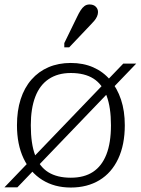

<svg xmlns="http://www.w3.org/2000/svg" viewBox="-28 -829 630 860"><path d="M-8 10 524 -544H582L50 10ZM110 -268Q110 -185 129.5 -133.5Q149 -82 188.5 -57.5Q228 -33 289 -33Q349 -33 388.5 -59Q428 -85 448.5 -137Q469 -189 469 -268Q469 -348 449.5 -400Q430 -452 390.5 -477Q351 -502 289 -502Q231 -502 190.5 -475Q150 -448 130 -395.5Q110 -343 110 -268ZM48 -268Q48 -333 64.5 -384.5Q81 -436 113 -472.5Q145 -509 189.5 -528Q234 -547 289 -547Q345 -547 389.5 -527.5Q434 -508 465.5 -471Q497 -434 514 -383Q531 -332 531 -268Q531 -181 501.5 -118Q472 -55 417.5 -22Q363 11 289 11Q216 11 161.5 -23Q107 -57 77.5 -119.5Q48 -182 48 -268ZM317 -753Q325 -770 333 -782.5Q341 -795 350.5 -802Q360 -809 373 -809Q391 -809 401 -799Q411 -789 411 -775Q411 -765 406.5 -755Q402 -745 394 -735.5Q386 -726 376 -716L282 -617H260V-636Z"/></svg>

Font: Roboto Serif SemiCondensed ExtraLight
Style: Regular
Weight: 250
Width: 4
Designer: Greg Gazdowicz
Foundry: Commercial Type
Version: Version 1.007